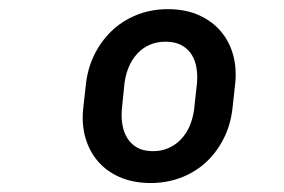

<svg xmlns="http://www.w3.org/2000/svg" viewBox="-20 -741 627 424"><path d="M169.9 -556.6Q174.3 -593.3 190.2 -623.8Q206.1 -654.3 230.5 -676.3Q254.9 -698.2 287.1 -710Q319.3 -721.7 356.9 -720.7Q392.6 -719.7 420.4 -707Q448.2 -694.3 467 -672.6Q485.8 -650.9 494.4 -621.3Q502.9 -591.8 499.5 -557.1L493.2 -500Q488.8 -463.4 472.9 -432.9Q457 -402.3 432.6 -380.6Q408.2 -358.9 376 -347.4Q343.8 -335.9 306.6 -336.9Q271.5 -337.9 243.4 -350.3Q215.3 -362.8 196.5 -384.5Q177.7 -406.2 168.9 -435.8Q160.2 -465.3 163.6 -500ZM249 -498.5Q247.6 -481 250.5 -464.6Q253.4 -448.2 261.2 -435.8Q269 -423.3 282.2 -415.5Q295.4 -407.7 315.4 -407.2Q335.9 -406.7 352.3 -414.1Q368.7 -421.4 380.4 -434.1Q392.1 -446.8 399.2 -463.6Q406.2 -480.5 408.7 -499.5L415 -557.6Q416.5 -575.2 413.8 -591.6Q411.1 -607.9 403.1 -620.6Q395 -633.3 381.3 -640.9Q367.7 -648.4 348.1 -648.9Q327.6 -649.4 311.3 -642.3Q294.9 -635.3 283.2 -622.6Q271.5 -609.9 264.4 -593Q257.3 -576.2 254.9 -557.1Z"/></svg>

Font: TypoPRO Roboto Mono
Style: Italic
Weight: 500
Designer: Google
Version: Version 2.000986; 2015; ttfautohint (v1.3)